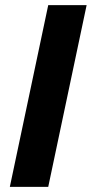

<svg xmlns="http://www.w3.org/2000/svg" viewBox="-20 -730 358 750"><path d="M18.4 0 168.4 -710H318.4L168.4 0Z"/></svg>

Font: Geist
Style: Italic
Weight: 400
Italic angle: -12°
Designer: Basement.studio, Andrés Briganti, Mateo Zaragoza
Foundry: Basement.studio, Vercel, Andrés Briganti, Guido Ferreyra, Mateo Zaragoza
Version: Version 1.500